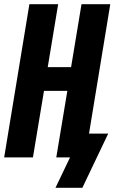

<svg xmlns="http://www.w3.org/2000/svg" viewBox="-20 -755 549 921"><path d="M246 146 316 0H250L303 -319H191L138 0H0L121 -735H259L209 -433H321L371 -735H509L407 -114H499L375 146Z"/></svg>

Font: Iosevka Heavy
Style: Italic
Weight: 900
Italic angle: -9°
Monospace: yes
Designer: Belleve Invis
Foundry: Belleve Invis
Version: Version 32.5.0; ttfautohint (v1.8.4)